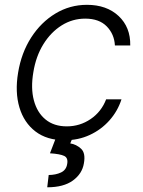

<svg xmlns="http://www.w3.org/2000/svg" viewBox="-20 -573 596 800"><path d="M249.6 11.4Q175.8 11.4 127.8 -25.2Q79.9 -61.8 60.9 -125.5Q41.9 -189.3 55.4 -270.2Q68.9 -352.6 109.7 -416.4Q150.6 -480.1 210.8 -516.5Q271 -552.9 342.3 -552.9Q424.4 -552.9 474.3 -506.2Q524.1 -459.5 522.7 -383.5H458.8Q456.3 -430.8 424.7 -463.1Q393.1 -495.4 334.9 -495.4Q282 -495.4 236.9 -467.2Q191.8 -438.9 160.7 -388.7Q129.6 -338.4 119 -272.4Q107.6 -206 121.1 -155Q134.6 -104 169.6 -75.3Q204.5 -46.5 258.2 -46.5Q312.9 -46.5 357.6 -76.9Q402.3 -107.2 422.2 -159.1H486.2Q470.2 -109.7 435.9 -71.2Q401.6 -32.7 354 -10.7Q306.5 11.4 249.6 11.4ZM214.5 -2.8H284.1L272.7 24.5Q297.9 28.4 317.6 46.5Q337.4 64.6 329.5 108Q322.4 150.9 283.7 179.2Q245 207.4 176.8 207.4L182.9 156.2Q212.4 155.9 234.2 145.6Q256 135.3 259.9 110.4Q264.6 84.9 247.5 76.7Q230.5 68.5 188.2 65.7Z"/></svg>

Font: Inter UI Light
Style: Italic
Weight: 300
Italic angle: 9.39999°
Designer: Rasmus Andersson
Foundry: rsms
Version: 3.2;8d6f07862